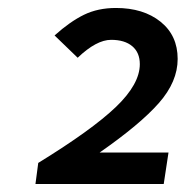

<svg xmlns="http://www.w3.org/2000/svg" viewBox="-20 -842 472 482"><path d="M331 -681Q331 -710 312 -726Q293 -742 259 -742Q222 -742 175 -697L117 -753Q156 -788 191 -805Q226 -822 271 -822Q340 -822 383 -787.5Q426 -753 426 -694Q426 -637 379 -583.5Q332 -530 230 -459H403L391 -380H69L76 -433Q211 -516 271 -573.5Q331 -631 331 -681Z"/></svg>

Font: Nebula Sans Semibold
Style: Regular
Weight: 600
Italic angle: -9°
Designer: Paul D. Hunt for Adobe (as Source Sans)
Foundry: Nebula Entertainment & Broadcasting LLC
Version: Version 1.010